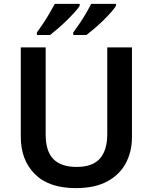

<svg xmlns="http://www.w3.org/2000/svg" viewBox="-20 -958 787 988"><path d="M659 -252Q659 -178 627.5 -118.5Q596 -59 532 -24.5Q468 10 370 10Q231 10 159 -62.5Q87 -135 87 -254V-714H215V-267Q215 -179 255 -139Q295 -99 374 -99Q457 -99 494.5 -142.5Q532 -186 532 -268V-714H659ZM577 -928Q569 -915 551.5 -895Q534 -875 511.5 -853Q489 -831 466 -811.5Q443 -792 425 -778H357V-791Q371 -810 388.5 -835.5Q406 -861 422 -888.5Q438 -916 449 -938H577ZM390 -928Q382 -915 364 -895Q346 -875 323.5 -853Q301 -831 278.5 -811.5Q256 -792 238 -778H170V-791Q184 -810 201 -835.5Q218 -861 234 -888.5Q250 -916 262 -938H390Z"/></svg>

Font: Noto Sans Kannada SemiBold
Style: Regular
Weight: 600
Designer: Jelle Bosma - Monotype Design Team
Foundry: Monotype Imaging Inc.
Version: Version 2.005; ttfautohint (v1.8.4.7-5d5b)